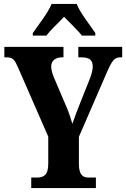

<svg xmlns="http://www.w3.org/2000/svg" viewBox="-20 -951 639 971"><path d="M146 -784V-771H215C234 -798 277 -837 304 -866C329 -840 380 -791 394 -771H462V-784C437 -822 385 -886 368 -931H241C223 -886 172 -822 146 -784ZM138 0H465V-53H429C402 -53 379 -63 379 -122V-259L520 -584C547 -645 558 -661 589 -661H598V-714H376V-661H392C430 -661 449 -649 449 -614C449 -604 446 -582 434 -552L389 -439C372 -397 357 -357 346 -325C336 -356 329 -383 312 -420L252 -561C244 -579 239 -600 239 -615C239 -644 260 -661 295 -661H301V-714H2V-661H13C47 -661 54 -648 72 -608L224 -260V-122C224 -64 200 -53 165 -53H138Z"/></svg>

Font: Noto Serif Hebrew ExtraCondensed ExtraBold
Style: Regular
Weight: 800
Width: 2
Designer: Monotype Design Team
Foundry: Monotype Imaging Inc.
Version: Version 2.004